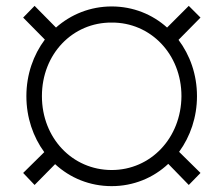

<svg xmlns="http://www.w3.org/2000/svg" viewBox="-20 -625 763 655"><path d="M361 10C435 10 503 -18 554 -66L624 6L664 -35L591 -107C629 -159 652 -225 652 -297C652 -371 628 -437 589 -489L664 -565L624 -605L550 -531C500 -576 434 -603 361 -603C288 -603 222 -576 171 -531L98 -605L59 -565L133 -490C94 -438 70 -371 70 -297C70 -224 93 -158 131 -106L59 -35L98 6L168 -65C219 -18 286 10 361 10ZM123 -297C123 -441 228 -549 361 -548C493 -549 599 -441 599 -297C598 -154 494 -45 361 -45C227 -45 123 -154 123 -297Z"/></svg>

Font: Wafeq
Style: Regular
Weight: 400
Designer: Rasmus Andersson & Azza Alameddine
Foundry: Google & TypeTogether
Version: Version 3.000;FEAKit 1.0